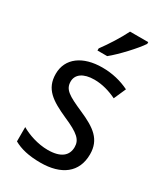

<svg xmlns="http://www.w3.org/2000/svg" viewBox="-193 -848 813 941"><g transform="rotate(30 214.0 -378.0)"><path d="M359 -756V-766H256C234 -721 196 -661 164 -618V-606H219C264 -642 334 -718 359 -756ZM387 -147C387 -231 334 -268 245 -307C156 -346 126 -364 126 -409C126 -449 161 -475 223 -475C268 -475 311 -462 350 -443L380 -511C335 -533 285 -546 227 -546C118 -546 44 -494 44 -405C44 -319 100 -284 191 -243C279 -205 304 -181 304 -140C304 -92 270 -62 196 -62C140 -62 82 -82 45 -104V-23C82 -2 130 10 196 10C314 10 387 -44 387 -147Z"/></g></svg>

Font: Noto Sans Lao Looped SemiCondensed
Style: Regular
Weight: 400
Width: 4
Designer: Mark Frömberg, Ben Mitchell
Foundry: The Fontpad Ltd
Version: Version 1.003